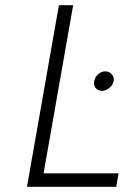

<svg xmlns="http://www.w3.org/2000/svg" viewBox="-20 -720 482 740"><path d="M207 -700H262L148 -52H437L428 0H84ZM349 -380.5Q340 -391 343 -407Q346 -423 358.5 -434Q371 -445 386 -445Q401 -445 411 -433.5Q421 -422 418 -407Q415 -392 401.5 -381Q388 -370 373 -370Q358 -370 349 -380.5Z"/></svg>

Font: Renner* Light
Style: Light Italic
Weight: 300
Italic angle: -10°
Version: Version 003.000 ; ttfautohint (v0.97) -l 8 -r 50 -G 200 -x 1